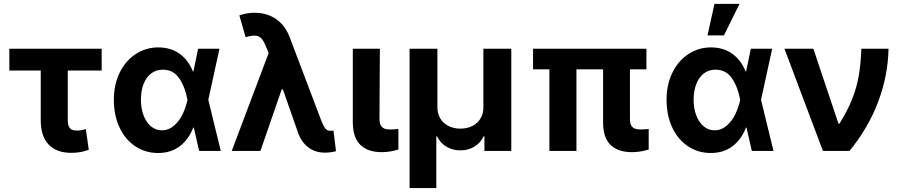

<svg xmlns="http://www.w3.org/2000/svg" viewBox="-20 -783 4677 996"><path d="M507.4 -417.2H28.5V-530.3H507.4ZM331.6 -530.3V-159.7Q331.6 -139 337.2 -127Q342.8 -115 352.7 -110.4Q362.7 -105.8 377.7 -105.8Q392.2 -105.8 403.7 -108Q415.1 -110.2 425.2 -113.3L440.5 -6Q416.8 2.5 396.7 6.1Q376.5 9.8 349 9.8Q273.5 9.8 232.4 -33Q191.3 -75.7 191.3 -160.3V-530.3Z M570.6 -265.6Q570.6 -344.7 601.1 -406.5Q631.6 -468.3 684.2 -502.7Q736.8 -537.1 801.2 -537.1Q865.6 -537.1 911.7 -504Q957.7 -470.9 980.8 -411.9H1024.1L1060.3 -266.6L1125.3 0H1012.9L952.4 -266.6Q939.9 -332.4 909.6 -377Q879.3 -421.6 824.3 -421.6Q789.9 -421.6 764.3 -402.2Q738.7 -382.8 724.9 -347.4Q711 -311.9 711 -265.9Q711 -220.3 724.8 -184.3Q738.6 -148.3 763.2 -127.6Q787.8 -107 819.5 -107Q854.8 -107 882.4 -130.9Q910 -154.8 927.1 -190.3Q944.2 -225.8 952.4 -263.7L1007.8 -530.3H1118.5L1060.3 -263.7L1024.1 -121.2H982.5Q959.7 -61 913.5 -25.1Q867.3 10.7 799.1 10.7Q733.1 10.3 680.9 -24.8Q628.6 -60 599.6 -122.8Q570.6 -185.5 570.6 -265.6Z M1528.8 -87.2 1437.6 -347.2 1381.3 -488.9 1360.9 -538.7Q1348.9 -569.8 1336.4 -583.2Q1323.9 -596.6 1305.2 -598.1Q1286.5 -599.6 1254.1 -590.2L1221.6 -703.2Q1240.8 -709.8 1259.6 -713.3Q1278.5 -716.8 1299.3 -716.8Q1365.2 -716.8 1412.8 -683.7Q1460.5 -650.6 1483.6 -587.4L1646 -159.1Q1654.8 -137.6 1660.8 -126.5Q1666.9 -115.3 1675 -109.7Q1683.1 -104.2 1694.8 -104.2Q1701.2 -104.6 1709.9 -105.7L1723 1.3Q1713.3 4.3 1696.7 6.6Q1680.1 8.9 1665.7 8.9Q1634 8.9 1607.6 -2.1Q1581.3 -13.1 1561.5 -34.6Q1541.6 -56.1 1528.8 -87.2ZM1392.4 -557.5 1482.3 -319.2H1441.3L1331 0H1182.1Z M1950.6 -530.3 1948.5 -164.9Q1949 -144.6 1955.3 -132.8Q1961.6 -121 1973.9 -116.1Q1986.2 -111.3 2005 -111.3Q2020.1 -111.3 2038.8 -113.4Q2044.1 -114.2 2046.7 -114.2V-7.4Q2026.7 -1.2 2005 2.5Q1983.4 6.3 1959.8 6.3Q1888.8 6.3 1849.8 -31.1Q1810.7 -68.4 1810.2 -147.9V-530.3Z M2104.7 -530.3H2249V-226.1Q2249 -194 2264 -168.8Q2279 -143.5 2306.2 -129.6Q2333.4 -115.7 2368.2 -115.7Q2403.7 -115.7 2430.8 -129.6Q2458 -143.5 2473 -168.8Q2488 -194 2487.5 -226.1V-530.3H2632.3V0H2493V-75.8H2488.7Q2472.6 -41.4 2440.8 -22.2Q2409 -3 2368.1 -3Q2327.6 -3 2295.5 -22.2Q2263.4 -41.4 2247.3 -75.8H2243.4V192.6H2104.7Z M3333.3 -423.3H2745.2V-530.3H3333.3ZM2970.3 0H2829.9V-530.3H2970.3ZM3247.9 -530.3V-164.9Q3247.9 -144.1 3254.2 -132.5Q3260.5 -121 3272.8 -116.1Q3285.2 -111.3 3304.1 -111.3Q3316.1 -111.3 3324.1 -112.1Q3332 -112.9 3342.6 -113.8Q3343.2 -114.2 3343.9 -114.2Q3344.6 -114.2 3345.1 -114.2V-7.2Q3300.8 6.3 3258.2 6.3Q3186.7 6.3 3147.6 -30.9Q3108.5 -68 3108.5 -147.9V-530.3Z M3437.8 -265.6Q3437.8 -344.7 3468.3 -406.5Q3498.8 -468.3 3551.4 -502.7Q3603.9 -537.1 3668.4 -537.1Q3732.8 -537.1 3778.8 -504Q3824.9 -470.9 3848 -411.9H3891.3L3927.5 -266.6L3992.5 0H3880.1L3819.5 -266.6Q3807.1 -332.4 3776.8 -377Q3746.4 -421.6 3691.5 -421.6Q3657.1 -421.6 3631.5 -402.2Q3605.9 -382.8 3592.1 -347.4Q3578.2 -311.9 3578.2 -265.9Q3578.2 -220.3 3592 -184.3Q3605.7 -148.3 3630.4 -127.6Q3655 -107 3686.7 -107Q3722 -107 3749.6 -130.9Q3777.2 -154.8 3794.3 -190.3Q3811.4 -225.8 3819.5 -263.7L3874.9 -530.3H3985.7L3927.5 -263.7L3891.3 -121.2H3849.7Q3826.9 -61 3780.7 -25.1Q3734.5 10.7 3666.3 10.7Q3600.3 10.3 3548.1 -24.8Q3495.8 -60 3466.8 -122.8Q3437.8 -185.5 3437.8 -265.6ZM3686.3 -763.1H3816.4L3735.4 -599.2H3650.2Z M4049.3 -530.3H4199.3L4329.5 -141.9H4334.8Q4377.5 -210.6 4400.8 -269.6Q4424.1 -328.6 4434.6 -388.7Q4445.2 -448.8 4448.4 -530.3H4589.2Q4586.5 -389.4 4534.7 -253Q4482.9 -116.6 4386.4 0H4248.9Z"/></svg>

Font: Pretendard GOV Variable
Style: Regular
Weight: 400
Designer: Base glyphs from Inter by Rasmus Andersson; Hangul glyphs from Noto Sans CJK(Source Han Sans) by Jang Soo-young and Kang
Foundry: Kil Hyung-jin
Version: Version 1.307;Glyphs 3.2 (3192)